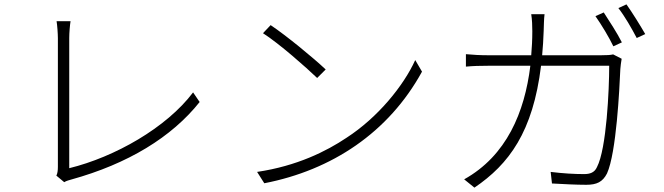

<svg xmlns="http://www.w3.org/2000/svg" viewBox="-20 -831 3040 879"><path d="M274 3C285 -4 297 -6 306 -9C566 -81 766 -203 894 -364L864 -408C742 -246 505 -112 297 -61V-657C297 -680 300 -717 303 -734H239C242 -718 245 -676 245 -656V-67C245 -50 243 -36 238 -27Z M1184 -679C1259 -631 1382 -522 1432 -474L1471 -513C1416 -565 1291 -668 1219 -716ZM1190 8C1499 -52 1759 -224 1912 -503L1881 -556C1828 -439 1710 -293 1566 -200C1475 -139 1340 -71 1157 -44Z M2811 -794C2840 -757 2872 -701 2895 -657L2934 -675C2912 -713 2875 -773 2848 -811ZM2706 -757C2733 -719 2769 -659 2788 -619L2827 -637C2806 -679 2768 -737 2744 -774ZM2462 -578C2465 -613 2468 -650 2469 -689C2470 -713 2470 -743 2473 -766H2412C2416 -742 2417 -711 2417 -688C2417 -649 2415 -613 2412 -578H2218C2179 -578 2144 -580 2113 -583V-526C2145 -529 2176 -530 2219 -530H2408C2382 -317 2299 -118 2105 -10L2152 28C2310 -79 2420 -227 2457 -530H2769C2769 -422 2757 -150 2713 -66C2702 -41 2681 -34 2654 -34C2610 -34 2557 -37 2501 -44L2507 9C2563 12 2617 15 2664 15C2712 15 2739 2 2759 -37C2802 -132 2816 -425 2820 -515C2821 -530 2823 -543 2826 -562L2787 -582C2776 -579 2757 -578 2730 -578Z"/></svg>

Font: Spoqa Han Sans Neo Light
Style: Regular
Weight: 300
Designer: [Spoqa Han Sans Neo] Dong-huui Kim ___ Younghwa Kang ___ Yujin Lee ___ [Noto Sans] Ryoko NISHIZUKA ____ (kana & ideograp
Foundry: Spoqa (http://www.spoqa-han-sans.com)
Version: Version 1.100;hotconv 1.0.109;makeotfexe 2.5.65596